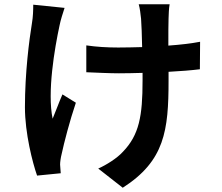

<svg xmlns="http://www.w3.org/2000/svg" viewBox="-20 -812 1040 901"><path d="M136 -790C136 -765 135 -732 130 -704C117 -624 97 -471 97 -309C97 -186 133 -48 154 12L265 1C264 -13 263 -30 262 -40C262 -51 265 -73 269 -88C281 -144 307 -244 336 -330L273 -369C257 -333 240 -285 227 -255C201 -378 236 -585 260 -695C264 -716 275 -751 283 -775ZM919 -616C878 -608 826 -602 770 -598C770 -652 770 -703 771 -725C772 -747 772 -770 776 -792H631C636 -775 640 -745 642 -724C644 -697 646 -646 647 -591C609 -590 571 -589 535 -589C482 -589 434 -592 385 -599V-473C434 -471 495 -468 538 -468C574 -468 612 -469 649 -470V-434C649 -267 633 -179 557 -100C529 -69 479 -38 441 -21L556 69C753 -57 771 -200 771 -434V-475C827 -478 878 -482 918 -487Z"/></svg>

Font: Source Han Sans SC Bold
Style: Regular
Weight: 700
Designer: Ryoko NISHIZUKA (kana & ideographs); Paul D. Hunt (Latin, Greek & Cyrillic); Wenlong ZHANG (bopomofo); Sandoll Communica
Foundry: Adobe Systems Incorporated
Version: Version 1.001;PS 1.001;hotconv 1.0.78;makeotf.lib2.5.61930